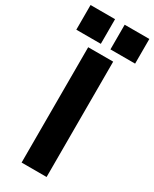

<svg xmlns="http://www.w3.org/2000/svg" viewBox="-263 -981 834 1038"><g transform="rotate(30 154.5 -462.0)"><path d="M74 0V-720H230V0ZM338 -924V-770H184V-924ZM124 -924V-770H-29V-924Z"/></g></svg>

Font: Orbitron
Style: Black
Weight: 900
Designer: Matt McInerney
Foundry: Matt McInerney
Version: 1.000